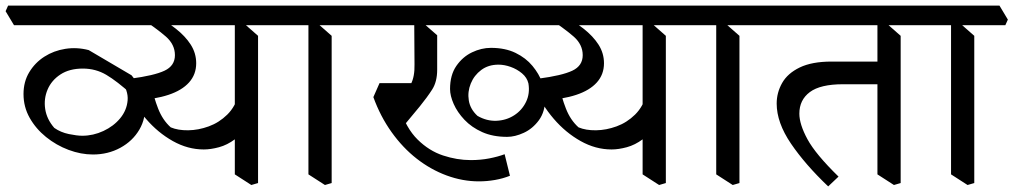

<svg xmlns="http://www.w3.org/2000/svg" viewBox="-50 -628 3621 686"><path d="M282 -76Q239 -76 195 -92.5Q151 -109 114.5 -138.5Q78 -168 56 -207Q34 -246 34 -292Q34 -336 54.5 -370Q75 -404 108.5 -425.5Q142 -447 183.5 -453.5Q225 -460 267 -449L420 -359V-291Q368 -338 330 -360.5Q292 -383 246 -383Q198 -383 166 -362Q134 -341 120 -308Q106 -275 111.5 -238.5Q117 -202 144 -171Q167 -155 196 -149Q225 -143 244 -143Q283 -143 319.5 -160Q356 -177 379.5 -205.5Q403 -234 406 -269.5Q409 -305 381 -342L420 -359Q463 -307 467.5 -256.5Q472 -206 448 -165Q424 -124 380 -100Q336 -76 282 -76ZM0 -538 -30 -588 -21 -608H405L435 -558L426 -538Z M433 -269 404 -311 417 -347Q501 -358 538 -375.5Q575 -393 575 -431Q575 -469 542.5 -497.5Q510 -526 445 -569L496 -578Q543 -553 577.5 -526Q612 -499 631.5 -468.5Q651 -438 651 -402Q651 -362 625.5 -333.5Q600 -305 551.5 -289Q503 -273 433 -269ZM678 -94Q621 -94 567.5 -124Q514 -154 471.5 -203.5Q429 -253 404 -311L492 -320Q499 -281 515 -240Q531 -199 560 -173Q586 -162 622.5 -162.5Q659 -163 696 -176.5Q733 -190 762 -218.5Q791 -247 803 -292L834 -189Q817 -151 789.5 -130.5Q762 -110 732.5 -102Q703 -94 678 -94ZM848 33 789 -5V-562L814 -551L872 -500V26ZM375 -538 345 -588 354 -608H962L992 -558L983 -538Z M1111 33 1052 -5V-562L1077 -551L1135 -500V26ZM962 -538 932 -588 941 -608H1225L1255 -558L1246 -538Z M1661 20Q1603 20 1546 -1Q1489 -22 1439 -61Q1389 -100 1349 -156Q1309 -212 1284 -281L1306 -331H1448L1378 -242Q1401 -170 1442 -129.5Q1483 -89 1533 -72.5Q1583 -56 1632 -56Q1667 -56 1698 -62Q1729 -68 1753 -77L1772 0Q1747 10 1718.5 15Q1690 20 1661 20ZM1382 -166 1312 -269Q1350 -274 1377 -287.5Q1404 -301 1418 -327.5Q1432 -354 1431 -398L1430 -554L1465 -543L1512 -502V-379Q1512 -336 1494 -308Q1476 -280 1450 -248ZM1225 -538 1195 -588 1204 -608H1623L1653 -558L1644 -538ZM1656 -214Q1689 -195 1724 -196.5Q1759 -198 1787 -216Q1815 -234 1829.5 -264Q1844 -294 1838 -330Q1833 -351 1815 -366Q1797 -381 1774.5 -389Q1752 -397 1731 -397Q1695 -397 1669.5 -378Q1644 -359 1632 -329.5Q1620 -300 1625 -269Q1630 -238 1656 -214ZM1464 -538 1432 -588 1441 -608H1867L1897 -558L1888 -538ZM1762 -139Q1711 -139 1673 -156Q1635 -173 1609.5 -200Q1584 -227 1571 -256.5Q1558 -286 1558 -310Q1558 -360 1580.5 -392.5Q1603 -425 1636.5 -441Q1670 -457 1704 -457Q1755 -457 1792 -439Q1829 -421 1852.5 -392.5Q1876 -364 1887 -333.5Q1898 -303 1898 -277Q1898 -229 1875.5 -198.5Q1853 -168 1821.5 -153.5Q1790 -139 1762 -139Z M1890 -269 1861 -311 1874 -347Q1958 -358 1995 -375.5Q2032 -393 2032 -431Q2032 -469 1999.5 -497.5Q1967 -526 1902 -569L1953 -578Q2000 -553 2034.5 -526Q2069 -499 2088.5 -468.5Q2108 -438 2108 -402Q2108 -362 2082.5 -333.5Q2057 -305 2008.5 -289Q1960 -273 1890 -269ZM2135 -94Q2078 -94 2024.5 -124Q1971 -154 1928.5 -203.5Q1886 -253 1861 -311L1949 -320Q1956 -281 1972 -240Q1988 -199 2017 -173Q2043 -162 2079.5 -162.5Q2116 -163 2153 -176.5Q2190 -190 2219 -218.5Q2248 -247 2260 -292L2291 -189Q2274 -151 2246.5 -130.5Q2219 -110 2189.5 -102Q2160 -94 2135 -94ZM2305 33 2246 -5V-562L2271 -551L2329 -500V26ZM1832 -538 1802 -588 1811 -608H2419L2449 -558L2440 -538Z M2568 33 2509 -5V-562L2534 -551L2592 -500V26ZM2419 -538 2389 -588 2398 -608H2682L2712 -558L2703 -538Z M2909 38Q2827 -40 2776 -115Q2725 -190 2725 -258Q2725 -297 2744.5 -331.5Q2764 -366 2807.5 -387Q2851 -408 2921 -408H3122L3123 -327H2962Q2881 -327 2843.5 -299Q2806 -271 2806 -222Q2806 -184 2835 -130.5Q2864 -77 2946 3ZM3144 33 3085 -5V-562L3110 -551L3168 -500V26ZM2682 -538 2652 -588 2661 -608H3258L3288 -558L3279 -538Z M3407 33 3348 -5V-562L3373 -551L3431 -500V26ZM3258 -538 3228 -588 3237 -608H3521L3551 -558L3542 -538Z"/></svg>

Font: Eczar
Style: Regular
Weight: 400
Designer: Vaibhav Singh
Foundry: Rosetta Type Foundry
Version: Version 2.000